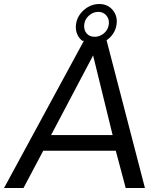

<svg xmlns="http://www.w3.org/2000/svg" viewBox="-49 -935 817 955"><path d="M481 -734.9 671.9 0H576.2L526.9 -185.1H166L67.9 0H-28.8L368.2 -731.9H360.8Q342.8 -745.1 334.2 -766.8Q325.7 -788.6 329.1 -814Q334.5 -855.5 368.4 -885.3Q402.3 -915 444.8 -915Q486.3 -915 511.5 -885.3Q536.6 -855.5 530.8 -814Q527.8 -789.6 514.4 -768.8Q501 -748 481 -734.9ZM370.1 -814Q366.7 -787.1 381.3 -769.5Q396 -752 421.9 -752Q447.8 -752 468.3 -769.5Q488.8 -787.1 492.2 -814Q495.6 -839.4 480.2 -857.7Q464.8 -876 439.9 -876Q414.1 -876 393.6 -857.7Q373 -839.4 370.1 -814ZM205.1 -263.2H511.2L414.1 -659.2Z"/></svg>

Font: Oakes Grotesk
Style: Italic
Weight: 400
Italic angle: -8°
Designer: Samuel Oakes
Foundry: Samuel Oakes
Version: Version 1.000;PS 001.000;hotconv 1.0.88;makeotf.lib2.5.64775